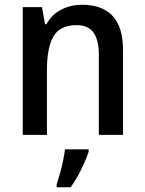

<svg xmlns="http://www.w3.org/2000/svg" viewBox="-20 -569 611 810"><path d="M326 -549Q410 -549 454.5 -502.5Q499 -456 499 -356V0H397V-338Q397 -400 374.5 -431.5Q352 -463 303 -463Q233 -463 205.5 -415.5Q178 -368 178 -273V0H76V-539H157L170 -467H176Q199 -509 239.5 -529Q280 -549 326 -549ZM354 71Q344 102 323 145Q302 188 278 221H219V209Q225 191 232.5 164.5Q240 138 246 110Q252 82 254 61H354Z"/></svg>

Font: Noto Sans Telugu SemiCondensed Medium
Style: Regular
Weight: 500
Width: 4
Designer: Jelle Bosma - Monotype Design Team
Foundry: Monotype Imaging Inc.
Version: Version 2.005; ttfautohint (v1.8.4.7-5d5b)